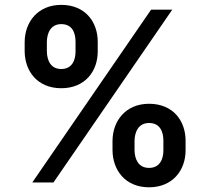

<svg xmlns="http://www.w3.org/2000/svg" viewBox="-20 -768 884 808"><path d="M83.8 -552.6C84.2 -468 137.8 -396.7 237.9 -396.7C337 -396.7 391.7 -467.3 391.3 -552.6V-590.9C391.7 -676.1 338.4 -747.5 237.9 -747.5C139.9 -747.5 84.2 -676.1 83.8 -590.9ZM115.8 0H204.9L704.9 -727.3H615.8ZM177.2 -590.9C177.6 -628.2 192.8 -666.5 237.9 -666.5C284.8 -666.5 298.3 -628.6 297.9 -590.9V-552.6C298.3 -514.9 283.4 -477.6 237.9 -477.6C192.5 -477.6 177.6 -514.9 177.2 -552.6ZM453.5 -136.4C453.8 -51.8 507.5 20.2 607.2 20.2C706.7 20.2 761.4 -51.8 761 -136.4V-174.7C761.4 -259.9 708.1 -331.3 607.2 -331.3C508.9 -331.3 453.8 -259.2 453.5 -174.7ZM546.2 -174.7C546.5 -212.4 562.5 -250.4 607.2 -250.4C654.1 -250.4 668 -212.4 667.6 -174.7V-136.4C668 -98.7 652.7 -61.4 607.2 -61.4C561.8 -61.4 546.5 -99.1 546.2 -136.4Z"/></svg>

Font: TID UI Semi Bold
Style: Regular
Weight: 600
Designer: The TID Project Authors
Foundry: Bakken & Bæck
Version: Version 1.001;hotconv 1.0.109;makeotfexe 2.5.65596